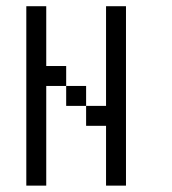

<svg xmlns="http://www.w3.org/2000/svg" viewBox="-20 -582 540 602"><path d="M312.5 -562.5H375V0H312.5V-187.5H250V-250H312.5ZM187.5 -312.5H250V-250H187.5ZM62.5 -562.5H125V-375H187.5V-312.5H125V0H62.5Z"/></svg>

Font: Pixel Operator Mono
Style: Regular
Weight: 400
Monospace: yes
Designer: Jayvee Enaguas (HarvettFox96)
Version: 2016.04.25